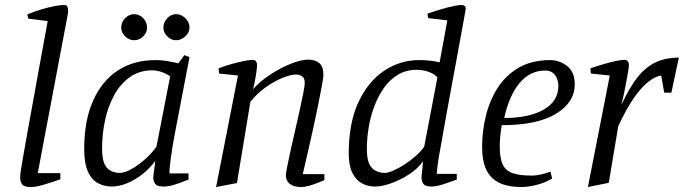

<svg xmlns="http://www.w3.org/2000/svg" viewBox="-20 -744 2753 773"><path d="M104 9Q77 9 69 -2Q61 -13 61 -31Q61 -35 62 -43.5Q63 -52 65.5 -68Q68 -84 73 -112.5Q78 -141 86 -186Q94 -231 106 -296.5Q118 -362 134 -451.5Q150 -541 172 -659L94 -669L90 -686Q119 -698 147.5 -706.5Q176 -715 200 -719.5Q224 -724 237 -724Q248 -724 251 -717.5Q254 -711 254 -703Q254 -697 254 -693.5Q254 -690 253 -687L132 -47H223V-22Q180 -7 151 1Q122 9 104 9Z M430 7Q400 7 374.5 -6.5Q349 -20 334 -53Q319 -86 319 -144Q319 -258 354.5 -338Q390 -418 454 -460Q518 -502 605 -502Q633 -502 660 -497Q687 -492 698 -489L722 -522L743 -514L683 -201Q674 -154 668 -110Q662 -66 662 -46H739V-21Q699 -5 678 1Q657 7 637 7Q613 7 605 -3.5Q597 -14 597 -30Q597 -33 599 -48Q601 -63 603 -78Q605 -93 605 -96Q582 -65 552.5 -42Q523 -19 491 -6Q459 7 430 7ZM463 -48Q483 -48 511.5 -64.5Q540 -81 567.5 -106Q595 -131 610 -154L665 -436Q652 -447 631 -454Q610 -461 594 -461Q542 -461 503.5 -434Q465 -407 440 -361.5Q415 -316 403 -260Q391 -204 391 -146Q391 -90 410 -69Q429 -48 463 -48ZM689 -582Q669 -582 653.5 -597.5Q638 -613 638 -633Q638 -655 653.5 -671Q669 -687 689 -687Q709 -687 726 -671Q743 -655 743 -633Q743 -613 726 -597.5Q709 -582 689 -582ZM520 -582Q500 -582 484 -597.5Q468 -613 468 -633Q468 -655 484 -671Q500 -687 520 -687Q541 -687 556.5 -671Q572 -655 572 -633Q572 -613 556.5 -597.5Q541 -582 520 -582Z M850 9 938 -440 862 -448 860 -469Q887 -479 913.5 -486.5Q940 -494 962.5 -498.5Q985 -503 998 -503Q1007 -503 1011 -496.5Q1015 -490 1015 -482Q1015 -475 1012.5 -456Q1010 -437 1006 -416.5Q1002 -396 999 -385Q1026 -416 1067 -443Q1108 -470 1150 -487Q1192 -504 1221 -504Q1249 -504 1265.5 -490Q1282 -476 1282 -443Q1282 -433 1276.5 -402Q1271 -371 1262 -326.5Q1253 -282 1242 -231.5Q1231 -181 1219.5 -132Q1208 -83 1199 -43H1286V-19Q1257 -6 1233 1.5Q1209 9 1191 9Q1165 9 1148 -3Q1131 -15 1131 -39Q1131 -47 1136.5 -74.5Q1142 -102 1150.5 -141Q1159 -180 1169 -222.5Q1179 -265 1187.5 -304Q1196 -343 1201.5 -371.5Q1207 -400 1207 -410Q1207 -430 1196 -437Q1185 -444 1171 -444Q1150 -444 1116 -430Q1082 -416 1047.5 -391Q1013 -366 988 -334L934 -7Z M1490 7Q1460 7 1436 -6.5Q1412 -20 1398 -49.5Q1384 -79 1384 -126Q1384 -249 1423 -332.5Q1462 -416 1526.5 -459Q1591 -502 1666 -502Q1695 -502 1714.5 -499.5Q1734 -497 1750 -493L1781 -662L1704 -671L1701 -689Q1730 -699 1757 -707Q1784 -715 1806 -719.5Q1828 -724 1839 -724Q1846 -724 1850.5 -720Q1855 -716 1855 -708Q1855 -706 1850 -679Q1845 -652 1837 -608Q1829 -564 1819 -509.5Q1809 -455 1798.5 -398.5Q1788 -342 1778.5 -289.5Q1769 -237 1762 -197Q1758 -172 1754 -152Q1750 -132 1746 -107.5Q1742 -83 1738 -44H1819V-21Q1778 -6 1756 0.5Q1734 7 1717 7Q1693 7 1685 -3Q1677 -13 1677 -30Q1677 -32 1678.5 -46.5Q1680 -61 1681.5 -76Q1683 -91 1683 -94Q1660 -63 1624.5 -40.5Q1589 -18 1553 -5.5Q1517 7 1490 7ZM1529 -48Q1543 -48 1565.5 -58Q1588 -68 1612 -84Q1636 -100 1656.5 -118.5Q1677 -137 1688 -154L1741 -432Q1730 -446 1706.5 -454.5Q1683 -463 1657 -463Q1616 -463 1583.5 -444Q1551 -425 1527.5 -392.5Q1504 -360 1488 -318.5Q1472 -277 1464.5 -232Q1457 -187 1457 -143Q1457 -90 1476.5 -69Q1496 -48 1529 -48Z M2080 9Q2024 9 1989 -8.5Q1954 -26 1937.5 -61.5Q1921 -97 1921 -152Q1921 -215 1936 -277Q1951 -339 1983.5 -390Q2016 -441 2068.5 -471.5Q2121 -502 2195 -502Q2233 -502 2263.5 -478Q2294 -454 2294 -405Q2294 -332 2218.5 -286Q2143 -240 2000 -240Q1996 -216 1994 -194Q1992 -172 1992 -155Q1992 -107 2004 -81.5Q2016 -56 2045 -46.5Q2074 -37 2124 -37Q2138 -37 2159.5 -42Q2181 -47 2196 -53L2203 -25Q2169 -6 2136 1.5Q2103 9 2080 9ZM2010 -269Q2111 -269 2169.5 -303Q2228 -337 2228 -398Q2228 -424 2214.5 -442Q2201 -460 2175 -460Q2114 -460 2072 -410Q2030 -360 2010 -269Z M2347 9 2435 -440 2359 -448 2357 -469Q2386 -479 2412.5 -486.5Q2439 -494 2460.5 -498.5Q2482 -503 2495 -503Q2504 -503 2508 -496.5Q2512 -490 2512 -482Q2512 -475 2508.5 -453.5Q2505 -432 2498.5 -398.5Q2492 -365 2482 -322Q2513 -390 2546 -432Q2579 -474 2619.5 -493Q2660 -512 2713 -512L2683 -371H2654L2642 -440Q2620 -437 2592.5 -416.5Q2565 -396 2534 -352.5Q2503 -309 2469 -236L2431 -8Z"/></svg>

Font: Manuale Light
Style: Italic
Weight: 300
Italic angle: -11°
Version: Version 1.002